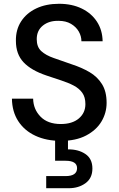

<svg xmlns="http://www.w3.org/2000/svg" viewBox="-20 -732 628 1014"><path d="M302 12Q225 12 167 -15Q109 -42 76.5 -92Q44 -142 43 -211H155Q156 -155 194 -116Q232 -77 301 -77Q362 -77 396.5 -106.5Q431 -136 431 -182Q431 -219 414.5 -242Q398 -265 369.5 -280Q341 -295 304 -307Q267 -319 226 -333Q145 -360 104.5 -403Q64 -446 64 -516Q63 -575 91.5 -619Q120 -663 171.5 -687.5Q223 -712 292 -712Q360 -712 411.5 -687Q463 -662 492 -617.5Q521 -573 522 -514H410Q410 -541 396 -565.5Q382 -590 355 -606Q328 -622 289 -622Q239 -623 206.5 -597Q174 -571 174 -525Q174 -484 198 -462Q222 -440 264 -425.5Q306 -411 360 -392Q412 -375 453 -351Q494 -327 518.5 -288Q543 -249 543 -189Q543 -136 516 -90.5Q489 -45 435 -16.5Q381 12 302 12ZM224 262V198H326Q387 198 387 156Q387 117 326 117H271V-6H339V57Q393 56 430.5 81Q468 106 468 158Q468 209 431.5 235.5Q395 262 343 262Z"/></svg>

Font: DeepMind Sans Medium
Style: Regular
Weight: 500
Designer: Jonny Pinhorn / Modifications: Colophon Foundry
Foundry: Colophon Foundry
Version: Version 1.002; ttfautohint (v1.8.2)